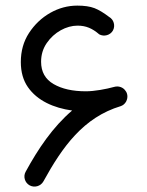

<svg xmlns="http://www.w3.org/2000/svg" viewBox="-20 -642 534 698"><path d="M87.4 31.7C105 41.5 127.9 35.2 137.7 17.6C207 -108.4 283.2 -215.3 419.4 -256.3C427.7 -259.3 433.6 -264.6 438 -272C438.5 -272.5 438.5 -272.5 438.5 -272.9C439 -273.4 439 -273.9 439 -273.9C442.4 -280.8 443.8 -288.1 442.9 -295.4C442.4 -298.3 441.9 -301.3 440.9 -303.7C439.9 -306.6 438.5 -309.1 436.5 -311.5C428.2 -324.7 411.1 -330.6 395.5 -326.2C365.7 -317.9 323.2 -310.1 292.5 -310.1C244.1 -310.1 205.1 -318.8 174.8 -336.4C144.5 -354 129.4 -380.9 129.4 -417.5C129.4 -442.9 136.2 -465.3 149.9 -485.4C176.8 -524.9 221.2 -548.8 261.7 -548.8C293 -548.8 315.9 -538.6 340.8 -517.1C357.9 -507.8 380.9 -513.7 390.6 -531.2C399.9 -548.3 394 -570.8 376.5 -580.6C357.4 -595.2 339.8 -606 323.7 -612.3C307.1 -618.7 286.1 -621.6 261.2 -621.6C226.6 -621.6 193.8 -612.8 162.6 -595.2C130.9 -577.1 105.5 -552.7 85.4 -522C65.4 -491.2 55.7 -456.1 55.7 -416.5C55.7 -379.9 64.5 -349.6 81.5 -325.2C115.7 -275.9 175.3 -249.5 242.2 -240.2C171.9 -180.2 118.7 -101.1 73.2 -17.6C63.5 0 70.3 22 87.4 31.7Z"/></svg>

Font: Mikhak
Style: Regular
Weight: 400
Designer: Amin Abedi
Version: Version 3.2